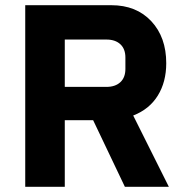

<svg xmlns="http://www.w3.org/2000/svg" viewBox="-20 -718 714 738"><path d="M77 0V-698H408Q504 -698 561.5 -636.5Q619 -575 619 -475Q619 -403 586.5 -350.5Q554 -298 492 -274L629 0H460L338 -256H229V0ZM229 -384H389Q423 -384 442.5 -402Q462 -420 462 -453V-497Q462 -530 442.5 -548Q423 -566 389 -566H229Z"/></svg>

Font: Anuphan
Style: Bold
Weight: 700
Designer: Mike Abbink, Paul van der Laan, Pieter van Rosmalen, Mint Tantisuwanna
Foundry: Bold Monday; Cadson Demak
Version: Version 3.002;hotconv 1.0.109;makeotfexe 2.5.65596